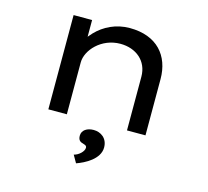

<svg xmlns="http://www.w3.org/2000/svg" viewBox="-110 -663 1117 1033"><g transform="rotate(15 448.5 -147.0)"><path d="M282 0V-289C282 -357 357 -441 463 -441C550 -441 617 -387 617 -299V0H720V-313C720 -443 642 -536 490 -536C413 -536 348 -503 303 -456C296 -448 289 -440 282 -432V-525H179V0ZM398 242C444 226 522 186 522 121C522 69 483 44 444 44C407 44 379 62 379 93C379 118 391 126 408 130C420 134 428 136 428 148C428 168 401 194 374 200Z"/></g></svg>

Font: Lexend Peta
Style: Regular
Weight: 400
Designer: Bonnie Shaver-Troup, Thomas Jockin
Foundry: Lexend
Version: Version 1.007